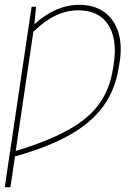

<svg xmlns="http://www.w3.org/2000/svg" viewBox="-52 -574 567 797"><path d="M90.8 -473.6Q180.2 -554.2 276.4 -553.7Q338.4 -554.2 380.1 -524.4Q421.9 -494.6 439 -440.7Q456.1 -386.7 444.3 -313.5L440.4 -291Q425.8 -201.2 377 -133.3Q328.1 -65.4 238.3 -14.4Q148.4 36.6 10.3 75.2L-8.8 203.1H-32.2L79.1 -545.9H97.7ZM13.2 52.7Q147.5 12.2 232.2 -35.2Q316.9 -82.5 360.8 -144.3Q404.8 -206.1 417 -290L420.9 -314.5Q435.1 -415 396 -473.1Q356.9 -531.2 272.5 -531.2Q176.3 -531.2 86.4 -441.9Z"/></svg>

Font: Inter Display Thin
Style: Italic
Weight: 100
Italic angle: -9.39999°
Designer: Rasmus Andersson
Foundry: rsms
Version: Version 4.000;git-a52131595